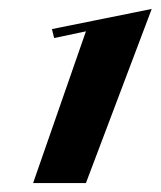

<svg xmlns="http://www.w3.org/2000/svg" viewBox="-20 -409 359 429"><path d="M319 -389 172 0H54L172 -339L101 -324L96 -344Z"/></svg>

Font: Sail
Style: Regular
Weight: 400
Designer: Miguel Hernandez
Foundry: Miguel Hernandez
Version: Version 1.002